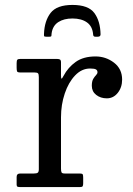

<svg xmlns="http://www.w3.org/2000/svg" viewBox="-20 -759 540 779"><path d="M137.5 -446V-72.5C137.5 -65.2 136 -60.4 133 -58.2C130 -56.1 124.7 -55 117 -55H61.5C52.2 -55 47.5 -50.3 47.5 -41V-9.5C47.5 -5.2 48.8 -2.5 51.2 -1.5C53.8 -0.5 57.2 0 61.5 0H304.5C310.2 0 313.8 -1.1 315.2 -3.2C316.8 -5.4 317.5 -9.5 317.5 -15.5V-38C317.5 -44.3 316.9 -48.8 315.8 -51.2C314.6 -53.8 310.8 -55 304.5 -55H243.5C235.8 -55 231.2 -56.5 229.8 -59.5C228.2 -62.5 227.5 -67.8 227.5 -75.5V-283C227.5 -317.3 232.6 -349.6 242.8 -379.8C252.9 -409.9 266.9 -434.3 284.8 -453C302.6 -471.7 322.8 -481 345.5 -481C357.5 -481 365.5 -479.8 369.5 -477.2C373.5 -474.8 375.5 -471 375.5 -466C375.5 -462 373.6 -458.1 369.8 -454.2C365.9 -450.4 362.1 -445.2 358.2 -438.8C354.4 -432.2 352.5 -423 352.5 -411C352.5 -395.7 358.4 -383.3 370.2 -374C382.1 -364.7 396.5 -360 413.5 -360C431.2 -360 445.9 -367.4 457.8 -382.2C469.6 -397.1 475.5 -415 475.5 -436C475.5 -465 464.5 -487.9 442.5 -504.8C420.5 -521.6 395.5 -530 367.5 -530C334.8 -530 308.1 -522.6 287.2 -507.8C266.4 -492.9 250 -474.2 238 -451.5C233.7 -443.2 230.8 -439.3 229.5 -440C228.2 -440.7 227.5 -445.2 227.5 -453.5V-506C227.5 -512.3 225.9 -516.2 222.8 -517.8C219.6 -519.2 215.2 -520 209.5 -520H63.5C56.5 -520 52.1 -518.8 50.2 -516.5C48.4 -514.2 47.5 -509.5 47.5 -502.5V-484C47.5 -476.7 48.2 -471.7 49.5 -469C50.8 -466.3 55.2 -465 62.5 -465H119.5C127.2 -465 132.1 -463.8 134.2 -461.5C136.4 -459.2 137.5 -454 137.5 -446ZM274 -739C231.7 -739 202.2 -728.2 185.5 -706.8C168.8 -685.2 159.8 -657 158.5 -622C158.2 -617 158.4 -613.8 159.2 -612.2C160.1 -610.8 163.2 -610 168.5 -610H179.5C185.5 -610 188.5 -611.2 188.5 -613.8C188.5 -616.2 188.8 -619.8 189.5 -624.5C192.5 -644.8 201.6 -659.8 216.8 -669.5C231.9 -679.2 251 -684 274 -684C298.3 -684 318 -678.7 333 -668C348 -657.3 356.3 -640.7 358 -618C358.3 -612.7 361.3 -610 367 -610H376.5C384.2 -610 388 -613.2 388 -619.5C387.3 -655.5 378.9 -684.4 362.8 -706.2C346.6 -728.1 317 -739 274 -739Z"/></svg>

Font: Besley*
Style: Regular
Weight: 400
Designer: Owen Earl
Foundry: indestructible type*
Version: Version 3.000; ttfautohint (v1.8.3)